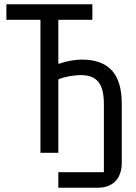

<svg xmlns="http://www.w3.org/2000/svg" viewBox="-20 -718 640 902"><path d="M254 164H438C517 164 552 115 552 46V-230C552 -362 499 -438 364 -438C329 -438 290 -430 259 -419H254V-625H414V-698H10V-625H170V0H254V-345C282 -357 322 -365 361 -365C437 -365 468 -322 468 -230V91H254Z"/></svg>

Font: IBM Mono
Style: Regular
Weight: 400
Monospace: yes
Designer: Mike Abbink, Paul van der Laan, Pieter van Rosmalen
Foundry: Bold Monday
Version: Version 2.3